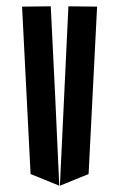

<svg xmlns="http://www.w3.org/2000/svg" viewBox="-20 -554 378 609"><path d="M141 -534 155 -249 168 35 77 -2 50 -533ZM197 -534 288 -533 261 -2 170 35Z"/></svg>

Font: Frankia
Style: Regular
Weight: 400
Version: Version 001.000